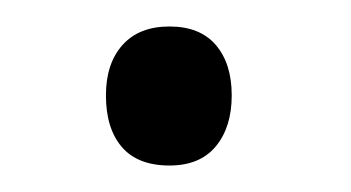

<svg xmlns="http://www.w3.org/2000/svg" viewBox="-20 -115 265 145"><path d="M108 -95Q131 -95 143 -81Q155 -67 155 -43Q155 -19 143 -4.5Q131 10 108 10Q84 10 72 -4Q60 -18 60 -43Q60 -67 72.5 -81Q85 -95 108 -95Z"/></svg>

Font: TypoPRO Sinkin Sans
Style: 200 X Light
Weight: 200
Designer: Keith Bates
Foundry: K-Type
Version: Sinkin Sans (version 1.0)  by Keith Bates   •   © 2014   www